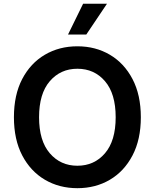

<svg xmlns="http://www.w3.org/2000/svg" viewBox="-20 -981 815 1011"><path d="M387.4 9.9Q291.9 9.9 216.3 -34.6Q140.6 -79.2 96.9 -162.8Q53.3 -246.4 53.3 -363.6Q53.3 -481.2 96.9 -564.8Q140.6 -648.4 216.3 -692.8Q291.9 -737.2 387.4 -737.2Q483 -737.2 558.4 -692.8Q633.9 -648.4 677.7 -564.8Q721.6 -481.2 721.6 -363.6Q721.6 -246.1 677.7 -162.5Q633.9 -78.8 558.4 -34.4Q483 9.9 387.4 9.9ZM387.4 -108.3Q476.6 -108.3 532.8 -174Q589.1 -239.7 589.1 -363.6Q589.1 -487.9 532.8 -553.4Q476.6 -619 387.4 -619Q298.7 -619 242.2 -553.4Q185.7 -487.9 185.7 -363.6Q185.7 -239.7 242.2 -174Q298.7 -108.3 387.4 -108.3ZM434.3 -799H338.1L417.6 -961.3H543.3Z"/></svg>

Font: Linik Sans SemiBold
Style: Regular
Weight: 600
Designer: Rasmus Andersson (font), Cristiano Sobral (main changes)
Foundry: rsms
Version: Version 3.018;June 1, 2022;FontCreator 14.0.0.2814 64-bit; t